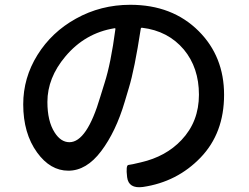

<svg xmlns="http://www.w3.org/2000/svg" viewBox="-20 -748 1040 802"><path d="M577 33Q517 41 511 -8Q505 -58 516.5 -59Q528 -60 569 -70Q673 -94 738 -163Q811 -240 811 -352.5Q811 -465 748 -541Q682 -619 574 -632Q569 -633 568 -628Q542 -458 518 -380Q509 -352 501 -323Q464 -198 402.5 -116.5Q341 -35 265.5 -35Q190 -35 135 -111Q77 -191 77 -312Q77 -423 136.5 -518.5Q196 -614 297 -670Q401 -728 524 -728Q700 -728 810 -618Q916 -512 916 -352Q916 -192 818 -90Q720 12 577 33ZM270 -154Q343 -154 399 -344Q408 -373 417 -402Q443 -483 462 -626Q463 -631 458 -630Q335 -610 253 -512Q178 -423 178 -322Q178 -242 208 -195Q234 -154 270 -154Z"/></svg>

Font: Resource Han Rounded CN Medium
Style: Regular
Weight: 500
Designer: Cyano Hao (round all glyphs); Ryoko NISHIZUKA 西塚涼子 (kana, bopomofo & ideographs); Paul D. Hunt (Latin, Greek & Cyrillic)
Foundry: Cyano Hao
Version: 0.990